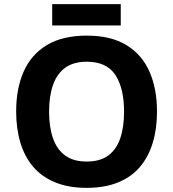

<svg xmlns="http://www.w3.org/2000/svg" viewBox="-20 -897 836 927"><path d="M738 -358Q738 -275 717.5 -207.5Q697 -140 655.5 -91Q614 -42 549.5 -16Q485 10 398 10Q311 10 246.5 -16.5Q182 -43 140.5 -91.5Q99 -140 78.5 -208Q58 -276 58 -359Q58 -470 94.5 -552Q131 -634 206.5 -679.5Q282 -725 399 -725Q515 -725 590 -679.5Q665 -634 701.5 -551.5Q738 -469 738 -358ZM217 -358Q217 -283 236 -229Q255 -175 295 -146Q335 -117 398 -117Q463 -117 502.5 -146Q542 -175 560.5 -229Q579 -283 579 -358Q579 -471 537 -535Q495 -599 399 -599Q335 -599 295 -570Q255 -541 236 -487Q217 -433 217 -358ZM563 -877V-774H232V-877Z"/></svg>

Font: Noto Sans Devanagari
Style: Bold
Weight: 700
Version: Version 2.003